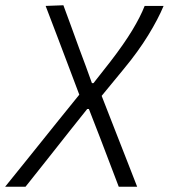

<svg xmlns="http://www.w3.org/2000/svg" viewBox="-90 -518 642 730"><path d="M-70.5 192Q-35.5 148.5 17 83.5Q69.5 18.5 131 -58.5L211.5 -158L174.5 -256Q152 -315.5 129 -376.2Q106 -437 83.5 -495.5L151 -498Q163.5 -465 179.2 -421.5Q195 -378 210.2 -336.2Q225.5 -294.5 236 -267L259.5 -202H265.5L329.5 -283.5Q381.5 -351 412.8 -402.8Q444 -454.5 460 -495.5H532Q511.5 -446 473.5 -384Q435.5 -322 380 -255L296.5 -153.5L350 -16.5Q378 55 396 101Q414 147 431.5 192H361.5Q344 146 326.5 100.2Q309 54.5 291 7L248 -103.5H241.5L180.5 -27Q122.5 46.5 80.5 99.5Q38.5 152.5 7 192Z"/></svg>

Font: Commissioner Light
Style: Italic
Weight: 300
Italic angle: -12°
Designer: Kostas Bartsokas
Foundry: Kostas Bartsokas
Version: Version 1.000; ttfautohint (v1.8.3)